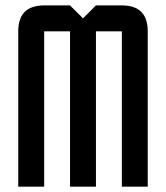

<svg xmlns="http://www.w3.org/2000/svg" viewBox="-20 -704 626 724"><path d="M244.1 -585.9H146.5V0H48.8V-585.9Q48.8 -683.6 146.5 -683.6H244.1L293 -634.8L341.8 -683.6H439.5Q537.1 -683.6 537.1 -585.9V0H439.5V-585.9H341.8V0H244.1Z"/></svg>

Font: BabelStone Runic
Style: Regular
Weight: 400
Designer: Andrew West
Foundry: BabelStone
Version: Version 7.004 November 9, 2023